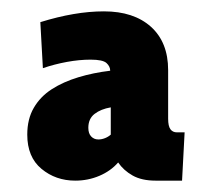

<svg xmlns="http://www.w3.org/2000/svg" viewBox="-20 -752 376 338"><path d="M112.5 -434Q78 -434 53 -454.8Q28 -475.5 28 -515Q28 -542.5 39.5 -562.2Q51 -582 71.2 -595Q91.5 -608 118 -616Q144.5 -624 174 -627.5Q174 -635 167.5 -641Q161 -647 139.5 -647Q119.5 -647 97.8 -643Q76 -639 55.5 -632L51 -713Q81.5 -722.5 109.2 -727.2Q137 -732 163 -732Q215.5 -732 245.8 -704.8Q276 -677.5 276 -628.5V-543Q276 -530 280 -524.5Q284 -519 291.5 -519H305L300.5 -434H254Q229.5 -434 213.5 -443Q197.5 -452 188 -466Q175 -451 155 -442.5Q135 -434 112.5 -434ZM153 -506.5Q159 -506.5 164.8 -508.8Q170.5 -511 175 -515V-563Q157.5 -560 146.5 -551.5Q135.5 -543 135.5 -527Q135.5 -517 140.5 -511.8Q145.5 -506.5 153 -506.5Z"/></svg>

Font: Cabin
Style: Bold
Weight: 700
Width: 4
Designer: Pablo Impallari
Foundry: Pablo Impallari. http://www.impallari.com Igino Marini. http://www.ikern.com
Version: Version 3.001